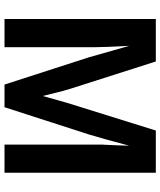

<svg xmlns="http://www.w3.org/2000/svg" viewBox="52 -780 728 873"><g transform="rotate(90 416.5 -344.0)"><path d="M766 0H638V-417V-445Q638 -449 639 -462.5Q640 -476 641 -507.5Q642 -539 643 -567Q608 -436 592 -384L468 0H365L241 -384L189 -567Q195 -454 195 -417V0H67V-688H260L383 -303L394 -266L417 -174L448 -284L574 -688H766Z"/></g></svg>

Font: Libra Sans
Style: Bold
Weight: 700
Foundry: Context Ltd
Version: Version 1.000